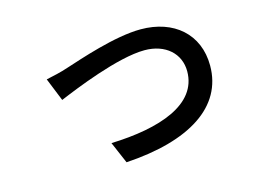

<svg xmlns="http://www.w3.org/2000/svg" viewBox="-75 -632 1106 797"><g transform="rotate(-15 478.0 -234.0)"><path d="M149 -393 189 -294C258 -323 457 -405 572 -405C662 -405 721 -351 721 -275C721 -132 550 -75 340 -68L380 25C655 8 819 -96 819 -273C819 -409 721 -493 579 -493C467 -493 309 -438 243 -417C214 -407 177 -399 149 -393Z"/></g></svg>

Font: Kinto Sans Med
Style: Regular
Weight: 500
Designer: Authors: Ryoko NISHIZUKA  (kana & ideographs); Paul D. Hunt (Latin, Greek & Cyrillic); Wenlong ZHANG  (bopomofo); Sandol
Foundry: Adobe Systems Incorporated, ookami Inc.
Version: Version 0.001